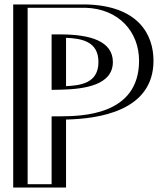

<svg xmlns="http://www.w3.org/2000/svg" viewBox="-20 -845 751 865"><path d="M252.5 -456C344 -458 448.2 -468.2 448.5 -565C448.8 -656 361.5 -675 252.5 -675ZM64.5 -825H365.5C564.4 -820.4 646.7 -697.9 646.5 -571C646.1 -317.7 365 -306.8 252.5 -306V0H64.5ZM252.8 -441 237.5 -440.7V-690H252.5C359.6 -690 463.9 -671.2 463.5 -564.9C463.1 -451.9 340.7 -442.9 252.8 -441ZM79.5 -810H365.3C556.3 -805.6 631.7 -690.5 631.5 -571C631.1 -334 368 -321.8 252.4 -321L237.5 -320.9V-15H79.5ZM252.8 -441C340.7 -442.9 463.1 -451.9 463.5 -564.9C463.9 -671.2 359.6 -690 252.5 -690H237.5V-440.7ZM79.5 -810V-15H237.5V-320.9L252.4 -321C368 -321.8 631.1 -334 631.5 -571C631.7 -690.5 556.3 -805.6 365.3 -810ZM252.5 -456V-675C361.5 -675 448.8 -655.9 448.5 -565C448.2 -468.1 344 -458 252.5 -456ZM64.5 -825V0H252.5V-306C365 -306.8 646.1 -317.7 646.5 -571C646.7 -697.9 564.3 -820.4 365.5 -825ZM254.8 -441C361.7 -443.4 488.1 -461.9 488.5 -565C488.8 -660.5 384.7 -690 252.5 -690H212.5V-440.1ZM104.5 -810H364.2C516.4 -805.8 606.7 -700.5 606.5 -571C606.1 -323.7 345.8 -321.7 251.7 -321L212.5 -320.7V-15H104.5ZM277.5 -456.9V-674.6C348.9 -671.8 423.8 -658.1 423.5 -565C423.2 -468.5 340 -460 277.5 -456.9ZM39.5 -825V0H277.5V-306.4C423 -309.7 671.1 -343.6 671.5 -571C671.7 -688.1 604.4 -819.6 366.6 -825Z"/></svg>

Font: Hussar Outliner
Style: Regular
Weight: 700
Foundry: Cannot Into Space Fonts
Version: Version 0.92